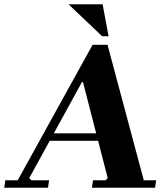

<svg xmlns="http://www.w3.org/2000/svg" viewBox="-64 -880 776 900"><path d="M161 0H-44L-39 -35H19L370 -670H440L610 -35H668L663 0H367L372 -35H431L441 -45L325 -495H320L73 -45L83 -35H166ZM161 -255H487L482 -220H156ZM257 -860H417L445 -710H415Z"/></svg>

Font: Brygada 1918
Style: Bold Italic
Weight: 700
Italic angle: -8°
Designer: Mateusz Machalski | Borys Kosmynka | Przemek Hoffer
Foundry: NIEPODLEGLA 2018
Version: Version 3.006